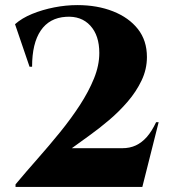

<svg xmlns="http://www.w3.org/2000/svg" viewBox="-20 -734 677 754"><path d="M96 -472 39 -639Q66 -663 106.5 -679.5Q147 -696 193 -705Q239 -714 284 -714Q362 -714 424 -689.5Q486 -665 521.5 -620Q557 -575 557 -510Q557 -462 536 -418Q515 -374 481.5 -335Q448 -296 408.5 -262.5Q369 -229 330.5 -201.5Q292 -174 262 -152H460Q490 -152 513.5 -163Q537 -174 556.5 -196Q576 -218 593 -254H603L539 0H41V-10Q82 -59 127.5 -110.5Q173 -162 216 -215Q259 -268 293.5 -321Q328 -374 349 -425.5Q370 -477 370 -526Q370 -595 334.5 -633.5Q299 -672 239 -668Q174 -664 140 -614Q106 -564 106 -472Z"/></svg>

Font: Cinzel ExtraBold
Style: Regular
Weight: 800
Designer: Natanael Gama
Version: Version 2.000